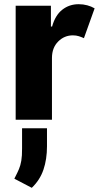

<svg xmlns="http://www.w3.org/2000/svg" viewBox="-20 -573 484 919"><path d="M55 0V-545.5H223.7V-446H229.4Q244.3 -500 278.1 -526.5Q311.8 -552.9 356.5 -552.9Q378.2 -552.9 397.7 -547.6Q417.3 -542.3 432.9 -533L381.7 -390.3Q370.4 -395.6 357.4 -399.7Q344.5 -403.8 328.8 -403.8Q288 -403.8 258.5 -374.3Q229 -344.8 228.7 -296.2V0ZM204.9 40.8V127.1Q204.9 189.3 188 239Q171.2 288.7 132.1 326L48.7 282.3Q50.1 279.5 51.5 276.6Q52.9 273.8 54.3 271Q63.6 253.2 70.8 236.2Q78.1 219.1 82 196.2Q85.9 173.3 85.6 137.4V40.8Z"/></svg>

Font: Inter UI Extra Bold
Style: Regular
Weight: 800
Designer: Rasmus Andersson
Foundry: rsms
Version: 3.2;8d6f07862